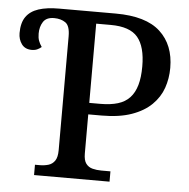

<svg xmlns="http://www.w3.org/2000/svg" viewBox="-51 -765 802 816"><g transform="rotate(5 349.5 -357.0)"><path d="M124 0V-44H143Q164 -44 181 -49Q198 -54 208.5 -69Q219 -84 219 -115V-600Q219 -645 199.5 -658.5Q180 -672 151 -672Q118 -672 104.5 -651Q91 -630 91 -601Q91 -583 95.5 -570.5Q100 -558 109 -545Q101 -538 91 -533.5Q81 -529 68 -529Q39 -529 24.5 -549Q10 -569 10 -596Q10 -640 28 -665.5Q46 -691 81 -702.5Q116 -714 169 -714H410Q539 -714 600 -658Q661 -602 661 -504Q661 -459 647 -418.5Q633 -378 600.5 -346Q568 -314 515.5 -295.5Q463 -277 388 -277H331V-110Q331 -81 341.5 -67Q352 -53 369.5 -48.5Q387 -44 407 -44H446V0ZM378 -326Q422 -326 453 -335.5Q484 -345 503.5 -366Q523 -387 532.5 -420Q542 -453 542 -500Q542 -584 508.5 -624Q475 -664 393 -664H331V-326Z"/></g></svg>

Font: ET Text
Style: Regular
Weight: 470
Designer: Monotype Design Team
Foundry: Monotype Imaging Inc.
Version: Version 2.009